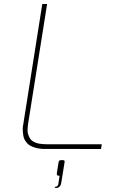

<svg xmlns="http://www.w3.org/2000/svg" viewBox="-20 -752 587 969"><path d="M264.6 196.8Q260.7 196.8 257.3 195.8Q256.8 195.8 256.3 195.8L257.3 190.9Q272 190.9 274.4 176.8L280.8 134.8H275.4Q271 134.8 268.6 131.8Q266.6 128.9 266.6 124.5L275.4 67.9Q276.9 56.2 287.6 56.2H296.4Q306.6 56.2 306.2 63.5L305.7 67.9L289.6 168Q287.6 184.1 279.8 190.4Q272 196.8 264.6 196.8ZM489.7 0Q206.5 0 197.8 -0.5Q189 -0.5 174.8 -2.9Q163.1 -4.4 154.3 -7.8Q130.9 -15.1 119.1 -26.9Q101.1 -46.4 98.1 -65.4Q94.7 -85 94.7 -101.1Q94.7 -112.8 97.7 -126L193.4 -731.9H217.8L121.6 -126Q119.1 -105.5 119.1 -92.3Q119.1 -74.2 131.3 -53.7Q135.3 -45.9 143.6 -40.5Q160.6 -29.8 178.2 -26.9Q196.8 -23.9 217.8 -23.9H493.7Z"/></svg>

Font: Squarion Thin
Style: Italic
Weight: 100
Designer: Natanael Gama
Version: Version 1.00;September 12, 2019;FontCreator 11.5.0.2425 64-b